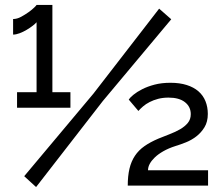

<svg xmlns="http://www.w3.org/2000/svg" viewBox="-20 -751 900 777"><path d="M497 0Q497 -39 504 -68.5Q511 -98 526 -120.5Q541 -143 564.5 -159.5Q588 -176 621 -190Q643 -199 666.5 -208Q690 -217 709 -228Q728 -239 740 -253.5Q752 -268 752 -289Q752 -319 728.5 -337.5Q705 -356 662 -356Q639 -356 620 -351Q601 -346 585.5 -338Q570 -330 559 -320.5Q548 -311 540 -302L501 -348Q506 -356 520 -367.5Q534 -379 555.5 -390Q577 -401 605.5 -408.5Q634 -416 670 -416Q707 -416 735.5 -407Q764 -398 783 -381.5Q802 -365 811.5 -341.5Q821 -318 821 -290Q821 -258 807.5 -236Q794 -214 774.5 -199Q755 -184 732.5 -175Q710 -166 690 -160Q662 -151 641 -139Q620 -127 606.5 -114Q593 -101 586 -88Q579 -75 579 -62H822V0ZM265 -378V-315H49V-378H128V-661Q123 -655 112 -646.5Q101 -638 87.5 -630Q74 -622 59.5 -616.5Q45 -611 33 -611V-674Q49 -674 65.5 -683Q82 -692 96 -702Q110 -712 119 -721Q128 -730 128 -731H192V-378ZM78 -38 358 -372 624 -716 673 -673 396 -342 126 6Z"/></svg>

Font: Rising Sun Medium
Style: Regular
Weight: 500
Designer: Matt McInerney, Pablo Impallari, Rodrigo Fuenzalida (Raleway font), Stephen Hutchings (Greek), Cristiano Sobral (main ch
Foundry: The Rising Sun Project Authors
Version: Version 4.327; ttfautohint (v1.8.4.7-5d5b-dirty)